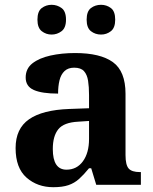

<svg xmlns="http://www.w3.org/2000/svg" viewBox="-20 -770 639 800"><path d="M202 10Q136 10 90.5 -30Q45 -70 45 -153Q45 -234 101 -273Q157 -312 269 -316L351 -319V-374Q351 -408 347 -433.5Q343 -459 330 -473.5Q317 -488 289 -488Q264 -488 249 -474Q234 -460 228 -435.5Q222 -411 222 -380Q155 -380 121 -395Q87 -410 87 -447Q87 -484 115 -506Q143 -528 190 -538.5Q237 -549 293 -549Q398 -549 450.5 -511Q503 -473 503 -379V-124Q503 -83 516 -68Q529 -53 563 -53H567V0H381L360 -69H351Q329 -42 309.5 -24.5Q290 -7 265 1.5Q240 10 202 10ZM257 -63Q300 -63 325.5 -98Q351 -133 351 -191V-266L306 -263Q246 -260 223 -231.5Q200 -203 200 -149Q200 -63 257 -63ZM401 -626Q377 -626 359 -640Q341 -654 341 -688Q341 -723 359 -736.5Q377 -750 401 -750Q424 -750 442 -736.5Q460 -723 460 -688Q460 -654 442 -640Q424 -626 401 -626ZM195 -626Q172 -626 154 -640Q136 -654 136 -688Q136 -723 154 -736.5Q172 -750 195 -750Q218 -750 236.5 -736.5Q255 -723 255 -688Q255 -654 236.5 -640Q218 -626 195 -626Z"/></svg>

Font: Noto Serif Khojki
Style: Bold
Weight: 700
Version: Version 2.003